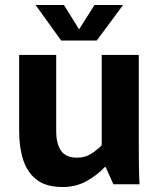

<svg xmlns="http://www.w3.org/2000/svg" viewBox="-20 -741 637 772"><path d="M232 11Q166 11 128 -18Q90 -47 73.5 -97.5Q57 -148 57 -213V-520H206V-214Q206 -163 225.5 -135Q245 -107 290 -107Q322 -107 347 -123Q372 -139 389 -157V-520H538V-166Q538 -118 538.5 -77Q539 -36 541 0H436L405 -69H401Q375 -40 331 -14.5Q287 11 232 11ZM226 -578 123 -721H237L298 -623L360 -721H475L369 -578Z"/></svg>

Font: Murecho SemiBold
Style: Regular
Weight: 600
Designer: Neil Summerour
Foundry: Positype
Version: Version 1.010; ttfautohint (v1.8.3)